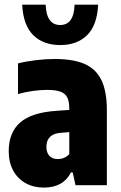

<svg xmlns="http://www.w3.org/2000/svg" viewBox="-20 -818 533 848"><path d="M452 -330.5V0H313.5L301 -56.5H293.5Q259.5 10.5 173.5 10.5Q128 10.5 92.8 -9.2Q57.5 -29 38 -65.2Q18.5 -101.5 18.5 -150Q18.5 -232 68.5 -276.5Q118.5 -321 229 -328.5L286 -332.5V-338.5Q286 -370 277 -387.8Q268 -405.5 246.8 -413.2Q225.5 -421 188 -421Q158 -421 124.2 -416.2Q90.5 -411.5 59.5 -402.5V-538Q95 -547 138.5 -552.2Q182 -557.5 221.5 -557.5Q303.5 -557.5 353.8 -535.5Q404 -513.5 428 -464Q452 -414.5 452 -330.5ZM286 -137.5V-234.5L249.5 -231.5Q217.5 -229.5 201.2 -213.8Q185 -198 185 -169.5Q185 -143 198.5 -129.2Q212 -115.5 235 -115.5Q265.5 -115.5 286 -137.5ZM78 -797.5H181.5Q184 -750 200.2 -728.8Q216.5 -707.5 246 -707.5Q275 -707.5 291.2 -728.8Q307.5 -750 309.5 -797.5H413.5Q409 -706.5 364.8 -662.8Q320.5 -619 246 -619Q171 -619 126.8 -662.8Q82.5 -706.5 78 -797.5Z"/></svg>

Font: Encode Sans Condensed ExtraBold
Style: Regular
Weight: 800
Width: 3
Designer: Multiple Designers
Foundry: Impallari Type
Version: Version 2.000